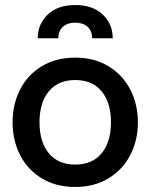

<svg xmlns="http://www.w3.org/2000/svg" viewBox="-20 -733 598 763"><path d="M30 -247Q30 -318 59.5 -376.5Q89 -435 145.5 -469.5Q202 -504 279 -504Q355 -504 411.5 -469.5Q468 -435 498 -376.5Q528 -318 528 -247Q528 -176 498 -117.5Q468 -59 411.5 -24.5Q355 10 279 10Q202 10 145.5 -24.5Q89 -59 59.5 -117.5Q30 -176 30 -247ZM421 -247Q421 -325 384 -370Q347 -415 279 -415Q211 -415 174 -370Q137 -325 137 -247Q137 -169 174 -124Q211 -79 279 -79Q347 -79 384 -124Q421 -169 421 -247ZM428 -581H346Q346 -611 327.5 -627Q309 -643 279 -643Q249 -643 230.5 -627Q212 -611 212 -581H130Q130 -637 169.5 -675Q209 -713 279 -713Q349 -713 388.5 -675Q428 -637 428 -581Z"/></svg>

Font: Cabin Medium
Style: Regular
Weight: 500
Designer: Pablo Impallari
Foundry: Pablo Impallari. http://www.impallari.com Igino Marini. http://www.ikern.com
Version: Version 2.001